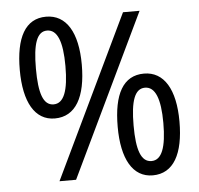

<svg xmlns="http://www.w3.org/2000/svg" viewBox="-52 -778 874 842"><g transform="rotate(-5 385.0 -357.0)"><path d="M181 -724C89 -724 46 -643 46 -501C46 -360 93 -276 181 -276C273 -276 319 -359 319 -501C319 -643 270 -724 181 -724ZM592 -714H519L177 0H250ZM180 -663C225 -663 247 -609 247 -501C247 -392 226 -338 181 -338C135 -338 117 -393 117 -501C117 -609 135 -663 180 -663ZM587 -438C495 -438 452 -359 452 -215C452 -74 499 10 587 10C679 10 724 -73 724 -215C724 -357 675 -438 587 -438ZM586 -376C631 -376 653 -322 653 -215C653 -107 632 -53 587 -53C541 -53 522 -107 522 -215C522 -323 541 -376 586 -376Z"/></g></svg>

Font: Noto Sans Gujarati UI SemiCondensed
Style: Regular
Weight: 400
Width: 4
Designer: Jelle Bosma - Monotype Design Team, Universal Thirst
Foundry: Monotype Imaging Inc.
Version: Version 2.106